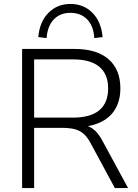

<svg xmlns="http://www.w3.org/2000/svg" viewBox="-20 -953 701 973"><path d="M92 0V-705H358Q470 -705 530 -653Q590 -601 590 -505Q590 -443 563 -398.5Q536 -354 483.5 -331Q431 -308 358 -308L369 -321H383Q421 -321 449.5 -301Q478 -281 501 -236L629 0H562L440 -226Q423 -258 403.5 -275Q384 -292 358 -298.5Q332 -305 296 -305H153V0ZM153 -357H350Q439 -357 483.5 -394.5Q528 -432 528 -505Q528 -577 483.5 -614.5Q439 -652 350 -652H153ZM216 -760 174 -765Q181 -843 225.5 -888Q270 -933 337 -933Q404 -933 448.5 -888Q493 -843 500 -765L458 -760Q454 -822 421.5 -855Q389 -888 337 -888Q285 -888 253 -855Q221 -822 216 -760Z"/></svg>

Font: Nunito Sans 12pt ExtraLight Light
Style: Regular
Weight: 300
Version: Version 3.101;gftools[0.9.27]